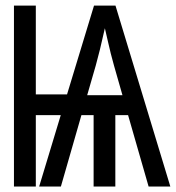

<svg xmlns="http://www.w3.org/2000/svg" viewBox="-20 -679 640 699"><path d="M600.1 0H521L446.3 -259.8H399.9V0H320.8V-259.8H276.4L201.7 0H122.6L201.2 -259.8H110.4V0H30.8V-658.7H110.4V-335.4H224.1L322.3 -658.7H400.4ZM361.8 -576.2 358.4 -561.5Q344.2 -496.6 328.6 -440.4L297.4 -332.5H425.8L395 -440.4Q382.8 -483.4 372.6 -529.3Z"/></svg>

Font: Cousine
Style: Regular
Weight: 400
Monospace: yes
Designer: Steve Matteson
Foundry: Ascender Corporation
Version: Version 1.20